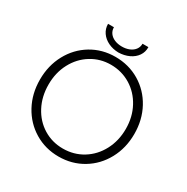

<svg xmlns="http://www.w3.org/2000/svg" viewBox="-198 -1054 1194 1229"><g transform="rotate(30 399.5 -439.5)"><path d="M50.8 -360.4Q50.8 -463.9 96.2 -547.9Q141.6 -631.8 220.9 -679.7Q300.3 -727.5 397.9 -727.5Q497.1 -727.5 577.1 -679.7Q657.2 -631.8 702.9 -547.9Q748.5 -463.9 748.5 -359.9Q748.5 -256.3 702.9 -172.1Q657.2 -87.9 577.4 -40Q497.6 7.8 399.4 7.8Q301.8 7.8 221.9 -40.3Q142.1 -88.4 96.4 -172.4Q50.8 -256.3 50.8 -360.4ZM685.1 -360.4Q685.1 -448.2 647.2 -518.8Q609.4 -589.4 543.7 -629.4Q478 -669.4 397.9 -669.4Q319.3 -669.4 254.4 -629.4Q189.5 -589.4 151.9 -518.8Q114.3 -448.2 114.3 -360.4Q114.3 -272 151.4 -201.2Q188.5 -130.4 253.4 -90.3Q318.4 -50.3 397.9 -50.3Q479 -50.3 544.4 -90.6Q609.9 -130.9 647.5 -201.9Q685.1 -272.9 685.1 -360.4ZM250 -886.7H293.5Q293.5 -861.8 307.1 -843.3Q320.8 -824.7 344.7 -814.7Q368.7 -804.7 398.4 -804.7Q428.7 -804.7 452.9 -814.7Q477.1 -824.7 491 -843.3Q504.9 -861.8 504.9 -886.7H548.3Q549.3 -850.6 529.8 -822.3Q510.3 -793.9 475.6 -777.8Q440.9 -761.7 398.4 -760.7Q357.4 -761.7 323.5 -777.8Q289.6 -793.9 269.8 -822.3Q250 -850.6 250 -886.7Z"/></g></svg>

Font: Reddit Sans Light
Style: Regular
Weight: 300
Designer: Stephen Hutchings
Foundry: Reddit
Version: Version 1.013